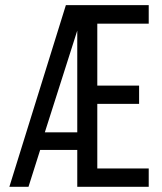

<svg xmlns="http://www.w3.org/2000/svg" viewBox="-20 -720 625 740"><path d="M355 -390.1H516.1V-319.8H355V-70.8H553.2V0H277.8V-142.1H134.8L89.8 0H16.1L233.9 -700.2H553.2V-628.9H355ZM277.8 -602.1 152.8 -210H277.8Z"/></svg>

Font: Bebas Neue Regular
Style: Regular
Weight: 400
Designer: Ryoichi Tsunekawa
Foundry: Ryoichi Tsunekawa
Version: Version 001.003